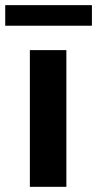

<svg xmlns="http://www.w3.org/2000/svg" viewBox="-50 -722 375 742"><path d="M206.5 -528.3V0H65.4V-528.3ZM305.2 -702.1V-622.6H-29.8V-702.1Z"/></svg>

Font: Vazirmatn FD
Style: Bold
Weight: 700
Designer: Saber Rastikerdar
Foundry: Saber Rastikerdar
Version: Version 33.001